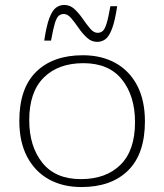

<svg xmlns="http://www.w3.org/2000/svg" viewBox="-20 -745 663 775"><path d="M308.5 10Q233.5 10 177.2 -21.2Q121 -52.5 89.5 -112.2Q58 -172 58 -257Q58 -388.5 126 -455.2Q194 -522 314.5 -522Q389.5 -522 446 -490.8Q502.5 -459.5 533.8 -399.8Q565 -340 565 -255Q565 -124 497.2 -57Q429.5 10 308.5 10ZM306.5 -22Q408 -22 466.5 -80Q525 -138 525 -252Q525 -358 472.2 -424Q419.5 -490 316.5 -490Q215.5 -490 156.8 -432Q98 -374 98 -260Q98 -154.5 150.8 -88.2Q203.5 -22 306.5 -22ZM453 -720Q444 -660 432.2 -629Q420.5 -598 405.8 -587Q391 -576 372 -576Q349 -576 330.8 -593Q312.5 -610 297.2 -632.2Q282 -654.5 267.5 -671.5Q253 -688.5 237.5 -688.5Q225.5 -688.5 217 -681.2Q208.5 -674 201.5 -651.2Q194.5 -628.5 186 -581H158.5Q167.5 -641 179.2 -672Q191 -703 206 -714Q221 -725 239.5 -725Q263 -725 281 -708Q299 -691 314.2 -668.8Q329.5 -646.5 344 -629.5Q358.5 -612.5 374 -612.5Q386 -612.5 394.5 -619.8Q403 -627 410.2 -650Q417.5 -673 425.5 -720Z"/></svg>

Font: Newsreader 6pt ExtraLight
Style: Regular
Weight: 275
Designer: Hugues Gentile
Foundry: Production Type
Version: Version 1.003; ttfautohint (v1.8.3)